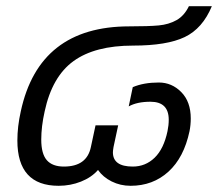

<svg xmlns="http://www.w3.org/2000/svg" viewBox="-20 -584 703 619"><path d="M36 -131Q36 -176 47 -225Q106 -499 397 -499Q459 -499 491.5 -502Q524 -505 549 -519Q574 -533 589 -564H663Q633 -492 575.5 -464.5Q518 -437 409 -437Q286 -437 217 -387Q148 -337 124 -225Q113 -176 113 -134Q113 -88 131 -67.5Q149 -47 186 -47Q260 -47 273 -110L288 -180H361L346 -110Q344 -98 344 -93Q344 -47 408 -47Q449 -47 478.5 -75.5Q508 -104 520 -161Q524 -180 524 -198Q524 -256 465 -256Q422 -256 395 -241L408 -303Q443 -318 492 -318Q534 -318 564.5 -287Q595 -256 595 -202Q595 -181 591 -161Q573 -76 523 -30.5Q473 15 401 15Q368 15 340 1Q312 -13 296 -36Q275 -12 241 1.5Q207 15 169 15Q36 15 36 -131Z"/></svg>

Font: Prompt Light
Style: Italic
Weight: 300
Italic angle: -12°
Designer: Katatrad Team
Foundry: CadsonDemak
Version: Version 1.000